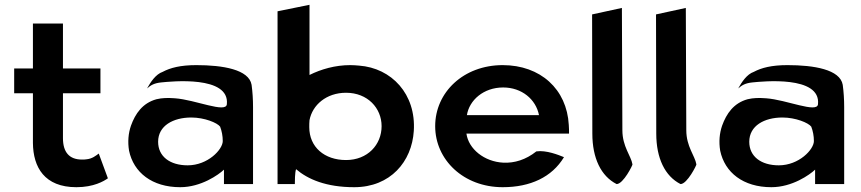

<svg xmlns="http://www.w3.org/2000/svg" viewBox="-20 -766 3582 799"><path d="M429 -24 391 -127C380 -119 364 -105 339 -103C334 -102 328 -102 321 -102C268 -102 242 -133 242 -191V-378H398V-481H242V-668H117V-481H39V-378H117V-171C118 -70 165 13 298 13C370 13 412 -12 429 -24Z M657 -467C628 -457 607 -425 592 -398C608 -412 622 -420 651 -423C691 -427 937 -453 924 -332C920 -294 793 -351 708 -357C678 -359 656 -359 631 -353C573 -337 543 -293 525 -243C514 -211 511 -176 517 -139C536 -48 613 13 730 13C817 13 890 -39 912 -60V0H1033V-320C1033 -353 1031 -383 1027 -413C1016 -477 907 -495 797 -495C731 -495 689 -484 657 -467ZM761 -78C687 -78 638 -115 638 -176C638 -243 701 -277 776 -277C831 -277 884 -255 896 -239C903 -221 907 -200 907 -179C907 -144 845 -78 761 -78Z M1454 13C1605 13 1694 -94 1702 -221C1712 -374 1610 -483 1474 -493C1462 -494 1451 -495 1437 -495C1375 -495 1316 -478 1268 -454V-746L1135 -719V0H1207C1207 -12 1207 -47 1212 -62C1261 -20 1337 13 1454 13ZM1267 -237C1267 -247 1267 -256 1268 -266C1280 -329 1338 -380 1420 -380C1510 -380 1568 -316 1568 -241C1568 -164 1510 -100 1420 -100C1330 -100 1267 -154 1267 -237Z M1921 -210H2348C2348 -222 2348 -234 2347 -246C2339 -395 2229 -495 2072 -495C1909 -495 1791 -382 1791 -241C1791 -101 1909 13 2072 13C2187 13 2277 -29 2327 -112C2305 -121 2253 -142 2212 -136C2168 -101 2121 -87 2075 -89C1995 -93 1930 -146 1921 -210ZM2223 -287H1923C1933 -349 1992 -402 2074 -402C2151 -402 2210 -353 2223 -287Z M2546 0C2574 0 2614 -81 2612 -82C2606 -118 2570 -156 2570 -224L2568 -733L2444 -706L2445 -210C2445 -108 2481 -33 2546 0Z M2812 0C2840 0 2880 -81 2878 -82C2872 -118 2836 -156 2836 -224L2834 -733L2710 -706L2711 -210C2711 -108 2747 -33 2812 0Z M3117 -467C3088 -457 3067 -425 3052 -398C3068 -412 3082 -420 3111 -423C3151 -427 3397 -453 3384 -332C3380 -294 3253 -351 3168 -357C3138 -359 3116 -359 3091 -353C3033 -337 3003 -293 2985 -243C2974 -211 2971 -176 2977 -139C2996 -48 3073 13 3190 13C3277 13 3350 -39 3372 -60V0H3493V-320C3493 -353 3491 -383 3487 -413C3476 -477 3367 -495 3257 -495C3191 -495 3149 -484 3117 -467ZM3221 -78C3147 -78 3098 -115 3098 -176C3098 -243 3161 -277 3236 -277C3291 -277 3344 -255 3356 -239C3363 -221 3367 -200 3367 -179C3367 -144 3305 -78 3221 -78Z"/></svg>

Font: Bluebird
Style: Ext
Weight: 400
Designer: Jasper
Foundry: Cannot Into Space Fonts
Version: Version 0.98